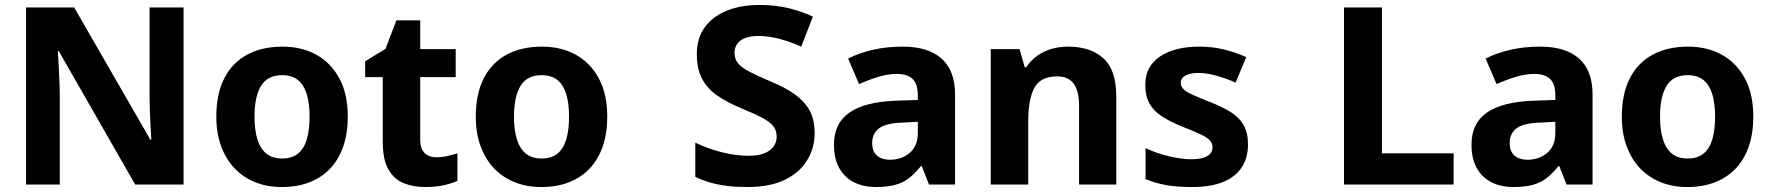

<svg xmlns="http://www.w3.org/2000/svg" viewBox="-20 -744 7136 774"><path d="M720 0H525L217 -538H213Q215 -515 216.5 -483Q218 -451 219.5 -417Q221 -383 221 -352V0H85V-714H279L586 -181H590Q589 -201 587 -232.5Q585 -264 584 -298.5Q583 -333 583 -360V-714H720Z M1382 -274Q1382 -206 1363.5 -153Q1345 -100 1310.5 -64Q1276 -28 1227 -9Q1178 10 1116 10Q1058 10 1010 -9Q962 -28 927 -64Q892 -100 872 -153Q852 -206 852 -274Q852 -365 884 -428Q916 -491 976 -523.5Q1036 -556 1119 -556Q1196 -556 1255 -523.5Q1314 -491 1348 -428Q1382 -365 1382 -274ZM1006 -274Q1006 -221 1017.5 -183Q1029 -145 1053.5 -125Q1078 -105 1118 -105Q1157 -105 1181.5 -125Q1206 -145 1217 -183Q1228 -221 1228 -274Q1228 -328 1216.5 -365Q1205 -402 1181 -421.5Q1157 -441 1117 -441Q1059 -441 1032.5 -398Q1006 -355 1006 -274Z M1739 -110Q1762 -110 1783.5 -115Q1805 -120 1824 -126V-15Q1800 -4 1768.5 3Q1737 10 1694 10Q1645 10 1606.5 -6Q1568 -22 1545.5 -61.5Q1523 -101 1523 -172V-433H1452V-497L1534 -547L1578 -662H1674V-546H1817V-433H1674V-181Q1674 -145 1691.5 -127.5Q1709 -110 1739 -110Z M2428 -274Q2428 -206 2409.5 -153Q2391 -100 2356.5 -64Q2322 -28 2273 -9Q2224 10 2162 10Q2104 10 2056 -9Q2008 -28 1973 -64Q1938 -100 1918 -153Q1898 -206 1898 -274Q1898 -365 1930 -428Q1962 -491 2022 -523.5Q2082 -556 2165 -556Q2242 -556 2301 -523.5Q2360 -491 2394 -428Q2428 -365 2428 -274ZM2052 -274Q2052 -221 2063.5 -183Q2075 -145 2099.5 -125Q2124 -105 2164 -105Q2203 -105 2227.5 -125Q2252 -145 2263 -183Q2274 -221 2274 -274Q2274 -328 2262.5 -365Q2251 -402 2227 -421.5Q2203 -441 2163 -441Q2105 -441 2078.5 -398Q2052 -355 2052 -274Z M3264 -207Q3264 -147 3233.5 -97.5Q3203 -48 3143.5 -19Q3084 10 2993 10Q2948 10 2911.5 5.5Q2875 1 2843.5 -8Q2812 -17 2783 -31V-169Q2832 -145 2889 -130.5Q2946 -116 2997 -116Q3036 -116 3061 -126Q3086 -136 3098.5 -153.5Q3111 -171 3111 -193Q3111 -219 3097 -236Q3083 -253 3052 -269.5Q3021 -286 2967 -308Q2910 -332 2870.5 -359.5Q2831 -387 2810 -427Q2789 -467 2789 -526Q2789 -590 2821 -634Q2853 -678 2910 -701Q2967 -724 3042 -724Q3108 -724 3161.5 -710.5Q3215 -697 3257 -677L3210 -556Q3168 -575 3123.5 -587Q3079 -599 3038 -599Q3005 -599 2983.5 -590.5Q2962 -582 2951.5 -566.5Q2941 -551 2941 -531Q2941 -506 2955 -489Q2969 -472 3001 -455Q3033 -438 3088 -415Q3144 -392 3183 -364.5Q3222 -337 3243 -300Q3264 -263 3264 -207Z M3619 -556Q3722 -556 3776 -507.5Q3830 -459 3830 -364V0H3725L3696 -74H3692Q3669 -45 3644.5 -26Q3620 -7 3588 1.5Q3556 10 3510 10Q3462 10 3424 -8.5Q3386 -27 3364 -65Q3342 -103 3342 -161Q3342 -247 3404 -290Q3466 -333 3589 -338L3680 -341V-358Q3680 -407 3658 -426.5Q3636 -446 3596 -446Q3559 -446 3520 -434Q3481 -422 3443 -405L3399 -508Q3442 -530 3497.5 -543Q3553 -556 3619 -556ZM3623 -250Q3552 -248 3524 -227Q3496 -206 3496 -168Q3496 -133 3515.5 -116.5Q3535 -100 3567 -100Q3615 -100 3647.5 -128Q3680 -156 3680 -208V-253Z M4286 -556Q4376 -556 4428 -509Q4480 -462 4480 -356V0H4330V-318Q4330 -377 4308.5 -406.5Q4287 -436 4242 -436Q4174 -436 4149.5 -389.5Q4125 -343 4125 -256V0H3974V-546H4090L4111 -473H4117Q4135 -500 4160.5 -518.5Q4186 -537 4217.5 -546.5Q4249 -556 4286 -556Z M5011 -161Q5011 -109 4986.5 -70.5Q4962 -32 4912 -11Q4862 10 4785 10Q4727 10 4683 2.5Q4639 -5 4598 -22V-147Q4642 -126 4693 -114Q4744 -102 4781 -102Q4827 -102 4847.5 -115Q4868 -128 4868 -150Q4868 -165 4858 -177Q4848 -189 4821 -202Q4794 -215 4745 -234Q4696 -254 4663 -275.5Q4630 -297 4613.5 -327Q4597 -357 4597 -402Q4597 -477 4656.5 -516.5Q4716 -556 4814 -556Q4867 -556 4912.5 -545Q4958 -534 5004 -514L4961 -411Q4923 -428 4883 -439Q4843 -450 4812 -450Q4778 -450 4759 -439.5Q4740 -429 4740 -410Q4740 -396 4750.5 -385Q4761 -374 4787.5 -362Q4814 -350 4862 -331Q4911 -312 4944 -290.5Q4977 -269 4994 -238.5Q5011 -208 5011 -161Z M5398 0V-714H5551V-126H5840V0Z M6189 -556Q6292 -556 6346 -507.5Q6400 -459 6400 -364V0H6295L6266 -74H6262Q6239 -45 6214.5 -26Q6190 -7 6158 1.5Q6126 10 6080 10Q6032 10 5994 -8.5Q5956 -27 5934 -65Q5912 -103 5912 -161Q5912 -247 5974 -290Q6036 -333 6159 -338L6250 -341V-358Q6250 -407 6228 -426.5Q6206 -446 6166 -446Q6129 -446 6090 -434Q6051 -422 6013 -405L5969 -508Q6012 -530 6067.5 -543Q6123 -556 6189 -556ZM6193 -250Q6122 -248 6094 -227Q6066 -206 6066 -168Q6066 -133 6085.5 -116.5Q6105 -100 6137 -100Q6185 -100 6217.5 -128Q6250 -156 6250 -208V-253Z M7048 -274Q7048 -206 7029.5 -153Q7011 -100 6976.5 -64Q6942 -28 6893 -9Q6844 10 6782 10Q6724 10 6676 -9Q6628 -28 6593 -64Q6558 -100 6538 -153Q6518 -206 6518 -274Q6518 -365 6550 -428Q6582 -491 6642 -523.5Q6702 -556 6785 -556Q6862 -556 6921 -523.5Q6980 -491 7014 -428Q7048 -365 7048 -274ZM6672 -274Q6672 -221 6683.5 -183Q6695 -145 6719.5 -125Q6744 -105 6784 -105Q6823 -105 6847.5 -125Q6872 -145 6883 -183Q6894 -221 6894 -274Q6894 -328 6882.5 -365Q6871 -402 6847 -421.5Q6823 -441 6783 -441Q6725 -441 6698.5 -398Q6672 -355 6672 -274Z"/></svg>

Font: Noto Sans Lao
Style: Bold
Weight: 700
Designer: Monotype Design Team
Foundry: Monotype Imaging Inc.
Version: Version 2.003